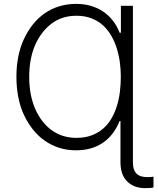

<svg xmlns="http://www.w3.org/2000/svg" viewBox="-20 -757 809 981"><path d="M63.9 -365.4Q63.9 -475.1 102.6 -558.2Q121.8 -599.4 148.4 -632.6Q175.1 -665.8 208.6 -689.1Q242.2 -712.4 282.7 -724.8Q323.2 -737.2 369.7 -737.2Q408.4 -737.2 442.6 -727.5Q476.9 -717.7 505.3 -699Q533.7 -680.4 555.6 -652.9Q577.4 -625.4 591.3 -589.8H597.7V-727.3H659.1V71.4Q659.1 93.4 664.2 108Q669.4 122.5 679.3 131.6Q689.3 140.6 703.3 144.4Q717.3 148.1 734.7 148.1Q743.3 148.1 750.7 147.5Q758.2 147 764.2 145.6V200.6Q755.3 203.1 743.6 203.7Q731.9 204.2 720.5 204.2Q665.1 204.2 630.3 170.5Q595.5 136.7 595.5 71.4V-138.8H591.3Q561.1 -64.6 504.4 -26.8Q447.8 11 368.6 11Q322.4 11 282.3 -1.8Q242.2 -14.6 208.6 -38.2Q175.1 -61.8 148.4 -95.2Q121.8 -128.6 102.6 -169.4Q63.9 -252.1 63.9 -365.4ZM160.2 -199.9Q175.8 -164.8 197.1 -137.4Q218.4 -110.1 245 -91.1Q271.7 -72.1 302.9 -62.3Q334.2 -52.6 369.7 -52.6Q413.7 -52.6 447.6 -65.2Q481.5 -77.8 506.7 -99.6Q532 -121.4 549.4 -151.5Q566.8 -181.5 577.4 -216.1Q588.1 -250.7 592.7 -288.7Q597.3 -326.7 597.3 -364.7Q597.3 -400.6 592.5 -437.5Q587.7 -474.4 576.9 -509.1Q566.1 -543.7 548.7 -574.2Q531.2 -604.8 506.2 -627.5Q481.2 -650.2 447.4 -663.4Q413.7 -676.5 370.7 -676.5Q334.2 -676.5 302.6 -666.7Q271 -657 244 -636.7Q189.6 -595.9 159.4 -526.5Q129.3 -457 129.3 -364.7Q129.3 -316.1 137.1 -275.7Q144.9 -235.4 160.2 -199.9Z"/></svg>

Font: Inter P Light
Style: Regular
Weight: 300
Designer: Rasmus Andersson
Foundry: rsms
Version: Version 3.018;git-588b23468